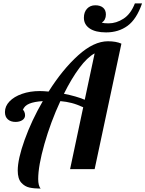

<svg xmlns="http://www.w3.org/2000/svg" viewBox="-20 -992 853 1126"><path d="M153 108C171.7 112 193.3 114 218 114C208.7 102 204 83.3 204 58C204 6.7 216.2 -61.8 240.5 -147.5C264.8 -233.2 296 -317 334 -399C357.3 -397 379.3 -393.3 400 -388C420.7 -382.7 443.3 -374.3 468 -363L391 0H535L692 -736C671.3 -745.3 645 -750 613 -750C557.7 -750 499.5 -722.5 438.5 -667.5C377.5 -612.5 319.7 -541.7 265 -455C244.3 -457 227 -458 213 -458C175 -458 140.3 -452.5 109 -441.5C77.7 -430.5 53.2 -415.7 35.5 -397C17.8 -378.3 9 -357.7 9 -335C9 -316.3 14.7 -302 26 -292C37.3 -282 52.3 -277 71 -277C87 -277 100.3 -280.5 111 -287.5C121.7 -294.5 127 -304 127 -316C127 -323.3 125.5 -330.3 122.5 -337C119.5 -343.7 116.7 -347 114 -347C120 -363.7 132.7 -376 152 -384C171.3 -392 197.7 -397 231 -399C187 -323 151.5 -247.3 124.5 -172C97.5 -96.7 84 -36.7 84 8C84 40 90.8 63.7 104.5 79C118.2 94.3 134.3 104 153 108ZM535 -679 477 -407C443.7 -421 403 -432.7 355 -442C384.3 -501.3 414.5 -551.8 445.5 -593.5C476.5 -635.2 506.3 -663.7 535 -679ZM506 -825C528.7 -809.7 560.7 -802 602 -802C650.7 -802 692.7 -814.8 728 -840.5C763.3 -866.2 791.7 -910 813 -972H771C755 -930.7 732.8 -900.8 704.5 -882.5C676.2 -864.2 647 -855 617 -855C599 -855 585.7 -856.3 577 -859C593 -869.7 601 -885.7 601 -907C601 -924.3 595.5 -937.7 584.5 -947C573.5 -956.3 558.3 -961 539 -961C519 -961 502.8 -954.3 490.5 -941C478.2 -927.7 472 -910 472 -888C472 -861.3 483.3 -840.3 506 -825Z"/></svg>

Font: DonutKreme
Style: Regular
Weight: 400
Designer: Impallari Type
Foundry: Impallari Type
Version: Version 2.100